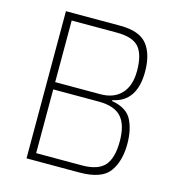

<svg xmlns="http://www.w3.org/2000/svg" viewBox="-103 -778 801 867"><g transform="rotate(15 297.0 -344.0)"><path d="M99 -688H353Q443 -688 479 -643Q515 -598 515 -516Q515 -376 405 -354V-350Q475 -338 498.5 -292.5Q522 -247 522 -180Q522 -100 486 -50Q450 0 345 0H99ZM479 -510Q479 -586 450 -620Q421 -654 346 -654H135V-366H346Q409 -366 444 -403.5Q479 -441 479 -510ZM486 -183Q486 -260 453.5 -296Q421 -332 348 -332H135V-34H348Q424 -34 455 -69.5Q486 -105 486 -183Z"/></g></svg>

Font: Saira Semi Condensed Thin
Style: Regular
Weight: 100
Width: 4
Designer: Hector Gatti with collaboration of the Omnibus-Type team
Foundry: Omnibus-Type
Version: Version 1.001; ttfautohint (v1.8)